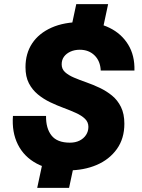

<svg xmlns="http://www.w3.org/2000/svg" viewBox="-20 -817 690 934"><path d="M326 -680 351 -797H506L481 -680ZM161 97 186 -20H341L316 97ZM309 12Q221 12 159 -21Q97 -54 67 -114Q37 -174 43 -253H204Q203 -193 230.5 -158Q258 -123 320 -123Q347 -123 367 -133Q387 -143 398.5 -160.5Q410 -178 410 -200Q410 -223 393.5 -239Q377 -255 349.5 -267.5Q322 -280 289.5 -292Q257 -304 224.5 -319.5Q192 -335 164.5 -357.5Q137 -380 120.5 -412Q104 -444 104 -490Q104 -557 136.5 -606Q169 -655 230.5 -682.5Q292 -710 380 -710Q455 -710 513 -681.5Q571 -653 603.5 -600Q636 -547 634 -474H470Q468 -520 440 -547.5Q412 -575 368 -575Q343 -575 323 -566Q303 -557 291.5 -541.5Q280 -526 280 -504Q280 -481 296.5 -466Q313 -451 340 -439.5Q367 -428 400 -416.5Q433 -405 465.5 -389.5Q498 -374 525 -352Q552 -330 568.5 -296.5Q585 -263 585 -215Q585 -143 548.5 -92Q512 -41 450 -14.5Q388 12 309 12Z"/></svg>

Font: Azeret Mono Thin
Style: Bold Italic
Weight: 700
Italic angle: -12°
Version: Version 1.002